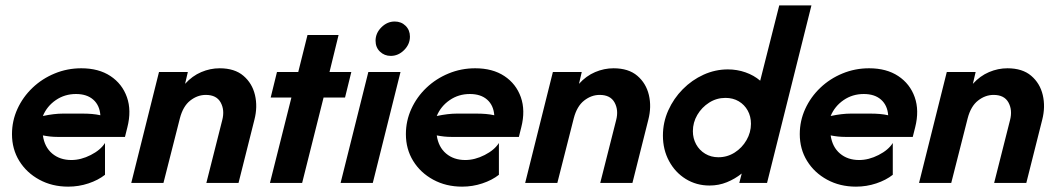

<svg xmlns="http://www.w3.org/2000/svg" viewBox="-20 -687 3964 721"><path d="M236.1 13.9Q175.7 13.9 127.8 -12.2Q79.9 -38.2 52.4 -82.6Q25 -127.1 25 -183.3Q25 -233.3 45.5 -278.1Q66 -322.9 102.1 -357.3Q138.2 -391.7 185.4 -411.1Q232.6 -430.6 285.4 -430.6Q350.7 -430.6 394.8 -401.4Q438.9 -372.2 456.6 -322.2Q474.3 -272.2 458.3 -209L449.3 -172.9H195.1Q181.9 -172.9 168.8 -174.3Q155.6 -175.7 141 -178.5Q147.2 -134.7 176 -110.4Q204.9 -86.1 247.9 -86.1Q284 -86.1 320.8 -104.9Q357.6 -123.6 374.3 -150V-30.6Q348.6 -10.4 312.2 1.7Q275.7 13.9 236.1 13.9ZM141 -251.4Q183.3 -260.4 216.7 -260.4H290.3Q309 -260.4 325.3 -259Q341.7 -257.6 356.9 -254.2Q354.2 -291.7 330.2 -312.8Q306.2 -334 265.3 -334Q222.9 -334 189.6 -311.1Q156.2 -288.2 141 -251.4Z M472.9 0 577.1 -416.7H685.4L675 -372.2Q702.1 -402.1 735.8 -416.3Q769.4 -430.6 804.9 -430.6Q861.1 -430.6 894.1 -402.4Q927.1 -374.3 937.5 -330.2Q947.9 -286.1 935.4 -237.5L875.7 0H754.9L814.6 -236.1Q824.3 -273.6 808.7 -302.1Q793.1 -330.6 752.8 -330.6Q721.5 -330.6 694.4 -309.4Q667.4 -288.2 655.6 -243.1L593.8 0Z M993.7 0 1074.3 -320.8H996.5L1020.1 -416.7H1100L1134.7 -555.6H1251.4L1217.4 -416.7H1299.3L1275.7 -320.8H1195.1L1114.6 0Z M1259 0 1363.2 -416.7H1484L1379.9 0ZM1447.4 -477.1Q1423.6 -477.1 1406.9 -493.1Q1390.3 -509 1390.3 -534Q1390.3 -562.6 1412.2 -584.4Q1434 -606.2 1462.2 -606.2Q1486.8 -606.2 1503.1 -590.1Q1519.4 -573.9 1519.4 -549.6Q1519.4 -520.8 1497.6 -499Q1475.7 -477.1 1447.4 -477.1Z M1715.3 13.9Q1654.9 13.9 1606.9 -12.2Q1559 -38.2 1531.6 -82.6Q1504.2 -127.1 1504.2 -183.3Q1504.2 -233.3 1524.7 -278.1Q1545.1 -322.9 1581.2 -357.3Q1617.4 -391.7 1664.6 -411.1Q1711.8 -430.6 1764.6 -430.6Q1829.9 -430.6 1874 -401.4Q1918.1 -372.2 1935.8 -322.2Q1953.5 -272.2 1937.5 -209L1928.5 -172.9H1674.3Q1661.1 -172.9 1647.9 -174.3Q1634.7 -175.7 1620.1 -178.5Q1626.4 -134.7 1655.2 -110.4Q1684 -86.1 1727.1 -86.1Q1763.2 -86.1 1800 -104.9Q1836.8 -123.6 1853.5 -150V-30.6Q1827.8 -10.4 1791.3 1.7Q1754.9 13.9 1715.3 13.9ZM1620.1 -251.4Q1662.5 -260.4 1695.8 -260.4H1769.4Q1788.2 -260.4 1804.5 -259Q1820.8 -257.6 1836.1 -254.2Q1833.3 -291.7 1809.4 -312.8Q1785.4 -334 1744.4 -334Q1702.1 -334 1668.8 -311.1Q1635.4 -288.2 1620.1 -251.4Z M1952.1 0 2056.2 -416.7H2164.6L2154.2 -372.2Q2181.2 -402.1 2214.9 -416.3Q2248.6 -430.6 2284 -430.6Q2340.3 -430.6 2373.3 -402.4Q2406.2 -374.3 2416.7 -330.2Q2427.1 -286.1 2414.6 -237.5L2354.9 0H2234L2293.8 -236.1Q2303.5 -273.6 2287.8 -302.1Q2272.2 -330.6 2231.9 -330.6Q2200.7 -330.6 2173.6 -309.4Q2146.5 -288.2 2134.7 -243.1L2072.9 0Z M2644.4 9.7Q2595.1 9.7 2555.2 -14.9Q2515.3 -39.6 2492.4 -82.3Q2469.4 -125 2469.4 -177.8Q2469.4 -227.8 2489.6 -272.6Q2509.7 -317.4 2544.1 -352.1Q2578.5 -386.8 2622.2 -406.6Q2666 -426.4 2713.2 -426.4Q2747.9 -426.4 2779.5 -415.3Q2811.1 -404.2 2834.7 -384L2906.2 -666.7H3027.1L2860.4 0H2756.2L2765.3 -35.4Q2740.3 -15.3 2709.7 -2.8Q2679.2 9.7 2644.4 9.7ZM2677.8 -96.5Q2711.1 -96.5 2738.9 -114.2Q2766.7 -131.9 2783.3 -160.8Q2800 -189.6 2800 -222.2Q2800 -250 2787.8 -271.9Q2775.7 -293.8 2754.2 -306.6Q2732.6 -319.4 2704.2 -319.4Q2670.8 -319.4 2643.1 -301.7Q2615.3 -284 2598.6 -255.6Q2581.9 -227.1 2581.9 -194.4Q2581.9 -167.4 2594.1 -145.1Q2606.2 -122.9 2628.1 -109.7Q2650 -96.5 2677.8 -96.5Z M3194.4 13.9Q3134 13.9 3086.1 -12.2Q3038.2 -38.2 3010.8 -82.6Q2983.3 -127.1 2983.3 -183.3Q2983.3 -233.3 3003.8 -278.1Q3024.3 -322.9 3060.4 -357.3Q3096.5 -391.7 3143.7 -411.1Q3191 -430.6 3243.7 -430.6Q3309 -430.6 3353.1 -401.4Q3397.2 -372.2 3414.9 -322.2Q3432.6 -272.2 3416.7 -209L3407.6 -172.9H3153.5Q3140.3 -172.9 3127.1 -174.3Q3113.9 -175.7 3099.3 -178.5Q3105.6 -134.7 3134.4 -110.4Q3163.2 -86.1 3206.2 -86.1Q3242.4 -86.1 3279.2 -104.9Q3316 -123.6 3332.6 -150V-30.6Q3306.9 -10.4 3270.5 1.7Q3234 13.9 3194.4 13.9ZM3099.3 -251.4Q3141.7 -260.4 3175 -260.4H3248.6Q3267.4 -260.4 3283.7 -259Q3300 -257.6 3315.3 -254.2Q3312.5 -291.7 3288.5 -312.8Q3264.6 -334 3223.6 -334Q3181.2 -334 3147.9 -311.1Q3114.6 -288.2 3099.3 -251.4Z M3431.2 0 3535.4 -416.7H3643.8L3633.3 -372.2Q3660.4 -402.1 3694.1 -416.3Q3727.8 -430.6 3763.2 -430.6Q3819.4 -430.6 3852.4 -402.4Q3885.4 -374.3 3895.8 -330.2Q3906.2 -286.1 3893.8 -237.5L3834 0H3713.2L3772.9 -236.1Q3782.6 -273.6 3767 -302.1Q3751.4 -330.6 3711.1 -330.6Q3679.9 -330.6 3652.8 -309.4Q3625.7 -288.2 3613.9 -243.1L3552.1 0Z"/></svg>

Font: Afacad
Style: Italic
Weight: 400
Italic angle: -14°
Designer: Kristian Moeller
Foundry: Dicotype
Version: Version 1.000